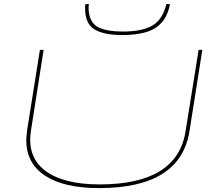

<svg xmlns="http://www.w3.org/2000/svg" viewBox="-20 -956 1109 986"><path d="M489 10Q309 10 212 -53.5Q115 -117 115 -236Q115 -246 116 -258Q117 -270 120 -292L185 -700H204L139 -285Q118 -151 211.5 -80Q305 -9 492 -9Q890 -9 933 -282L1000 -700H1019L953 -282Q906 10 489 10ZM609 -776Q512 -776 464.5 -805.5Q417 -835 417 -914Q417 -919 417 -924Q417 -929 418 -934L436 -936Q435 -928 435 -920.5Q435 -913 435 -906Q440 -839 484 -816.5Q528 -794 612 -794Q707 -794 760.5 -823.5Q814 -853 835 -936L853 -934Q840 -871 807.5 -837Q775 -803 725 -789.5Q675 -776 609 -776Z"/></svg>

Font: Georama ExtraExtended Thin
Style: Italic
Weight: 100
Width: 8
Italic angle: -9°
Designer: Jean-Baptiste Levee
Foundry: Production Type
Version: Version 1.000